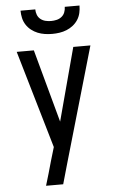

<svg xmlns="http://www.w3.org/2000/svg" viewBox="-62 -997 625 1038"><g transform="rotate(-5 250.0 -477.5)"><path d="M145 0Q155 -33 164.5 -65.5Q174 -98 183 -131L205 -205L50 -735H143L251 -339L357 -735H450L269 -109L238 0ZM250 -815Q230 -815 210 -818Q190 -821 171.5 -828.5Q153 -836 137 -848.5Q121 -861 110 -878Q99 -895 94.5 -915Q90 -935 90 -955H170Q170 -940 175.5 -925.5Q181 -911 193 -901.5Q205 -892 220 -888.5Q235 -885 250 -885Q265 -885 280 -888.5Q295 -892 307 -901.5Q319 -911 324.5 -925.5Q330 -940 330 -955H410Q410 -935 405.5 -915Q401 -895 390 -878Q379 -861 363 -848.5Q347 -836 328.5 -828.5Q310 -821 290 -818Q270 -815 250 -815Z"/></g></svg>

Font: Iosevka Term Medium
Style: Regular
Weight: 500
Monospace: yes
Designer: Belleve Invis
Foundry: Belleve Invis
Version: Version 26.3.1